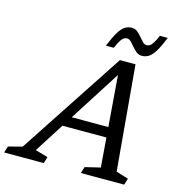

<svg xmlns="http://www.w3.org/2000/svg" viewBox="-192 -1021 1063 1135"><g transform="rotate(15 339.0 -454.0)"><path d="M200 -242 220 -304.5H552.5L532 -242ZM608 -62.5 683 -39.5 671 0H405.5L418 -39.5L511.5 -62L465.5 -644.5H485.5L113.5 -62L190.5 -39.5L179 0H-64L-51.5 -39.5L33.5 -62L456 -704.5H551.5ZM695.5 -904.5Q672 -846.5 653 -816Q634 -785.5 615.2 -774Q596.5 -762.5 574 -762.5Q554.5 -762.5 540 -774Q525.5 -785.5 513 -800.8Q500.5 -816 489 -827.8Q477.5 -839.5 464 -839.5Q454 -839.5 445.2 -834.2Q436.5 -829 426.2 -813.2Q416 -797.5 402 -765.5H354Q377.5 -823.5 396.5 -854Q415.5 -884.5 434.2 -896Q453 -907.5 475.5 -907.5Q495 -907.5 509.5 -896Q524 -884.5 536.5 -869.2Q549 -854 560.5 -842.2Q572 -830.5 585.5 -830.5Q595.5 -830.5 604.2 -835.8Q613 -841 623.2 -857Q633.5 -873 647.5 -904.5Z"/></g></svg>

Font: Newsreader 10pt
Style: Italic
Weight: 400
Italic angle: -17°
Version: Version 1.003